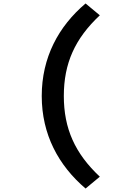

<svg xmlns="http://www.w3.org/2000/svg" viewBox="-20 -876 740 1104"><path d="M220 -324C220 -103 316 75 472 208L554 140C411 6 347 -137 347 -324C347 -512 411 -654 554 -788L472 -856C316 -724 220 -545 220 -324Z"/></svg>

Font: Kawkab Mono
Style: Bold
Weight: 700
Monospace: yes
Designer: Abdullah Arif
Foundry: Abdullah Arif
Version: Version 1.000;PS 000.500;hotconv 1.0.88;makeotf.lib2.5.64775